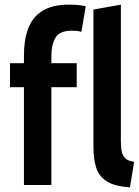

<svg xmlns="http://www.w3.org/2000/svg" viewBox="-20 -796 600 826"><path d="M83 0V-421H23V-524H83V-558Q83 -625 101.5 -674Q120 -723 163 -749.5Q206 -776 275 -776Q299 -776 315.5 -774.5Q332 -773 349 -769L330 -659Q320 -662 310 -663Q300 -664 289 -664Q236 -664 218.5 -633.5Q201 -603 201 -556V-524H310V-421H201V0ZM539 10Q474 6 440 -15.5Q406 -37 394 -74.5Q382 -112 382 -161V-755L500 -776V-188Q500 -160 504.5 -141.5Q509 -123 521 -113Q533 -103 557 -100Z"/></svg>

Font: Ubuntu Sans Mono SemiBold
Style: Regular
Weight: 600
Monospace: yes
Designer: Dalton Maag Ltd
Foundry: Dalton Maag Ltd
Version: Version 1.006